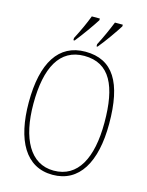

<svg xmlns="http://www.w3.org/2000/svg" viewBox="-136 -1014 850 1107"><g transform="rotate(15 288.5 -460.5)"><path d="M342 -784V-771H348C385 -815 434 -886 456 -921V-931H409C391 -886 369 -836 342 -784ZM204 -784V-771H211C247 -815 297 -886 319 -921V-931H271C254 -886 231 -836 204 -784ZM288 10C446 10 528 -128 528 -358C528 -604 454 -725 289 -725C130 -725 48 -595 48 -359C48 -133 127 10 288 10ZM288 -15C148 -15 76 -150 76 -358C76 -574 143 -700 289 -700C443 -700 500 -574 500 -358C500 -146 432 -15 288 -15Z"/></g></svg>

Font: Noto Serif Myanmar Condensed Thin
Style: Regular
Weight: 100
Width: 3
Designer: Ben Mitchell and the Monotype Design Team
Foundry: Monotype Imaging Inc.
Version: Version 2.106